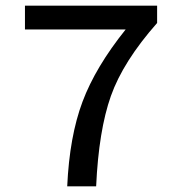

<svg xmlns="http://www.w3.org/2000/svg" viewBox="-20 -657 640 677"><path d="M217 0Q225 -176 271 -298.5Q317 -421 423 -553H68V-637H534V-576Q414 -440 371 -318.5Q328 -197 319 0Z"/></svg>

Font: TypoPRO Source Code Pro
Style: Regular
Weight: 500
Monospace: yes
Designer: Paul D. Hunt, Teo Tuominen
Foundry: Adobe Systems Incorporated
Version: Version 2.010;PS 1.0;hotconv 1.0.84;makeotf.lib2.5.63406